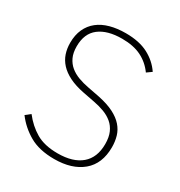

<svg xmlns="http://www.w3.org/2000/svg" viewBox="-171 -828 896 957"><g transform="rotate(30 277.5 -349.0)"><path d="M279 12Q193 12 136.5 -20.5Q80 -53 42 -104L70 -126Q107 -78 155.5 -49.5Q204 -21 280 -21Q368 -21 415.5 -61.5Q463 -102 463 -180Q463 -219 451 -246Q439 -273 418 -290.5Q397 -308 369 -318.5Q341 -329 309 -335L242 -348Q191 -358 156 -375.5Q121 -393 99.5 -416.5Q78 -440 68.5 -468.5Q59 -497 59 -530Q59 -575 74.5 -609Q90 -643 118.5 -665.5Q147 -688 187 -699Q227 -710 276 -710Q354 -710 405.5 -683Q457 -656 488 -610L460 -590Q430 -632 385 -654.5Q340 -677 274 -677Q190 -677 143 -641Q96 -605 96 -531Q96 -494 108 -468.5Q120 -443 140.5 -426Q161 -409 189 -398.5Q217 -388 250 -382L317 -369Q370 -358 405.5 -340Q441 -322 462 -298Q483 -274 491.5 -245Q500 -216 500 -183Q500 -88 440.5 -38Q381 12 279 12Z"/></g></svg>

Font: IBM Plex Sans Thai ExtLt
Style: Regular
Weight: 200
Designer: Mike Abbink, Paul van der Laan, Pieter van Rosmalen, Ben Mitchell, Mark Frömberg
Foundry: Bold Monday
Version: Version 1.2